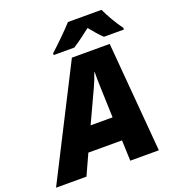

<svg xmlns="http://www.w3.org/2000/svg" viewBox="-221 -1050 1059 1174"><g transform="rotate(-20 308.5 -463.5)"><path d="M205 -778V-767H339C380 -793 419 -823 456 -852C474 -830 510 -786 532 -767H662V-778C632 -817 594 -883 574 -927H356C317 -884 251 -820 205 -778ZM-59 0H139L200 -134H419L424 0H610L550 -714H304ZM270 -286 367 -495C381 -525 392 -553 402 -583H405C404 -555 405 -523 406 -491L413 -286Z"/></g></svg>

Font: Noto Sans Black
Style: Italic
Weight: 900
Italic angle: -12°
Designer: Monotype Design Team
Foundry: Monotype Imaging Inc.
Version: Version 2.013